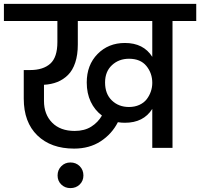

<svg xmlns="http://www.w3.org/2000/svg" viewBox="-44 -760 1029 987"><path d="M598.1 -128.9Q580.1 -128.9 562 -131.8Q530.8 -70.8 473.1 -33.4Q415.5 3.9 336.9 3.9Q217.8 3.9 147.9 -64Q78.1 -131.8 78.1 -252.9V-399.9H110.8Q177.7 -399.9 214.4 -432.6Q251 -465.3 251 -543.9V-651.9H-23.9V-740.2H964.8V-651.9H842.8V0H738.8V-200.2Q693.8 -128.9 598.1 -128.9ZM317.9 207Q290 207 271 188.5Q252 169.9 252 142.1Q252 113.8 271 94.5Q290 75.2 317.9 75.2Q346.7 75.2 365.7 94.2Q384.8 113.3 384.8 142.1Q384.8 169.9 365.7 188.5Q346.7 207 317.9 207ZM619.1 -210Q648.9 -210 672.6 -220.9Q696.3 -231.9 710.2 -250Q724.1 -268.1 731.4 -289.6Q738.8 -311 738.8 -334Q738.8 -383.8 708.5 -420.9Q678.2 -458 619.1 -458Q566.9 -458 531.5 -425Q496.1 -392.1 496.1 -335.9Q496.1 -277.3 531 -243.7Q565.9 -210 619.1 -210ZM339.8 -86.9Q390.1 -86.9 425 -108.9Q460 -130.9 480 -166Q442.9 -193.8 422.4 -237.1Q401.9 -280.3 401.9 -335.9Q401.9 -425.8 457.5 -482.4Q513.2 -539.1 598.1 -539.1Q693.8 -539.1 738.8 -467.8V-651.9H356V-530.8Q356 -478 342.8 -438.2Q329.6 -398.4 305.4 -374.5Q281.2 -350.6 250.5 -338.4Q219.7 -326.2 182.1 -324.2V-241.2Q182.1 -171.9 224.1 -129.4Q266.1 -86.9 339.8 -86.9Z"/></svg>

Font: SVN-Poppins Medium
Style: Regular
Weight: 500
Designer: Ninad Kale (Devanagari), Jonny Pinhorn (Latin)
Foundry: Indian Type Foundry
Version: Version 3.002 2017